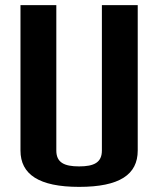

<svg xmlns="http://www.w3.org/2000/svg" viewBox="-20 -720 618 750"><path d="M289 10C447 10 518 -38 518 -132V-700H378V-132C378 -85 347 -70 289 -70C231 -70 200 -85 200 -132V-700H60V-132C60 -39 132 10 289 10Z"/></svg>

Font: Tanklager Original
Style: Regular
Weight: 400
Designer: Ariel Martín Pérez
Foundry: Tunera Type Foundry
Version: Version 1.000;Glyphs 3.3 (3310)